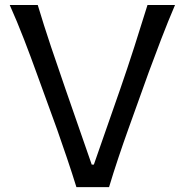

<svg xmlns="http://www.w3.org/2000/svg" viewBox="-20 -770 761 790"><path d="M294.4 0Q276.9 -56.6 255.4 -120.1Q233.9 -183.6 214.8 -237.8L129.4 -472.7Q107.9 -532.7 78.9 -607.9Q49.8 -683.1 20 -749.5H135.3Q159.7 -668 190.4 -576.2Q221.2 -484.4 249.5 -403.3L357.4 -92.8H366.2L475.1 -404.8Q503.9 -487.8 532.7 -577.4Q561.5 -667 586.9 -749.5H700.2Q671.9 -683.6 643.3 -609.1Q614.7 -534.7 592.3 -473.6L507.3 -236.8Q487.8 -182.6 466.8 -119.9Q445.8 -57.1 428.7 0Z"/></svg>

Font: Pinar DS4-Regular
Style: Regular
Weight: 400
Designer: Amin Abedi
Version: Version 2.000